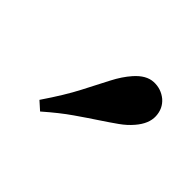

<svg xmlns="http://www.w3.org/2000/svg" viewBox="-59 -745 338 338"><g transform="rotate(45 110.0 -576.0)"><path d="M59.7 -487.1 44.4 -500.8Q70.2 -538.7 84.3 -566.1Q98.4 -593.5 108.5 -612.9Q118.5 -632.3 130.6 -646Q146.8 -664.5 164.5 -665.3Q182.3 -666.1 196 -654.8Q208.9 -643.5 209.7 -625.4Q210.5 -607.3 194.4 -588.7Q185.5 -578.2 173 -569.4Q160.5 -560.5 144 -549.6Q127.4 -538.7 106.5 -524.2Q85.5 -509.7 59.7 -487.1Z"/></g></svg>

Font: Playfair 12pt
Style: Regular
Weight: 400
Designer: Claus Eggers Sørensen
Foundry: Claus Eggers Sørensen
Version: Version 2.000;gftools[0.9.28]